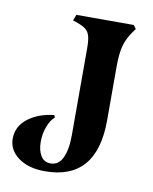

<svg xmlns="http://www.w3.org/2000/svg" viewBox="-62 -515 456 573"><g transform="rotate(10 166.0 -229.0)"><path d="M1 -70Q1 -108 32.5 -132Q64 -156 111 -161L114 -154Q101 -143 93 -121.5Q85 -100 85 -75Q85 -50 95 -33.5Q105 -17 125 -17Q149 -17 161 -42Q173 -67 173 -112V-374Q173 -401 168.5 -414Q164 -427 153 -434Q142 -441 117 -449L124 -467H298L306 -456L298 -445Q282 -423 275.5 -399Q269 -375 269 -336V-173Q269 9 112 9Q62 9 31.5 -13.5Q1 -36 1 -70Z"/></g></svg>

Font: Katibeh
Style: Regular
Weight: 400
Designer: Arabic design by Kourosh Beigpour, Latin design by Eduardo Tunni, engineering by Lasse Fister
Version: Version 1.0010g